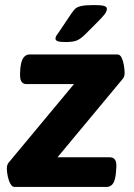

<svg xmlns="http://www.w3.org/2000/svg" viewBox="-20 -738 529 758"><path d="M239 -572Q216 -572 207.5 -575.5Q199 -579 199 -585Q199 -592 203.5 -598.5Q208 -605 215 -615L260 -682Q269 -695 276 -702.5Q283 -710 299.5 -714Q316 -718 351 -718Q380 -718 391 -714.5Q402 -711 402 -703Q402 -693 392.5 -681Q383 -669 369 -655L316 -602Q300 -586 285 -579Q270 -572 239 -572ZM37 0Q28 0 21 -12.5Q14 -25 10.5 -42.5Q7 -60 7 -73Q7 -88 15 -97L272 -406H84Q71 -406 64 -417Q57 -428 60 -462V-465Q63 -497 72.5 -510Q82 -523 96 -523H443Q454 -523 460 -510.5Q466 -498 469 -481Q472 -464 472 -450Q472 -435 464 -426L207 -117H414Q428 -117 435 -106Q442 -95 438 -61L437 -49Q433 -20 423.5 -10Q414 0 402 0Z"/></svg>

Font: Asap
Style: Bold Italic
Weight: 700
Italic angle: -6°
Designer: Pablo Cosgaya
Foundry: Omnibus-Type
Version: Version 3.001; ttfautohint (v1.8.3)